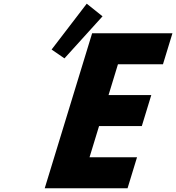

<svg xmlns="http://www.w3.org/2000/svg" viewBox="-20 -1002 938 1022"><path d="M254.7 -738.3 323.1 -691.3 525.8 -915.2 441.7 -982.4ZM897.9 -825H470.4L218.1 0H659L709.4 -165H456.6L507.3 -331H734.9L785.3 -496H557.8L607.9 -660H847.5Z"/></svg>

Font: Hussar
Style: BdSuprConOblThree
Weight: 700
Foundry: Cannot Into Space Fonts
Version: Version 2.00